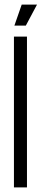

<svg xmlns="http://www.w3.org/2000/svg" viewBox="-20 -820 182 840"><path d="M41 0V-660H98V0ZM93 -708H43L75 -800H142Z"/></svg>

Font: Bricolage Grotesque 48pt Condensed ExtraLight
Style: Regular
Weight: 200
Width: 3
Designer: Mathieu Triay
Foundry: Atelier Triay
Version: Version 1.000; ttfautohint (v1.8.4.7-5d5b);gftools[0.9.32]